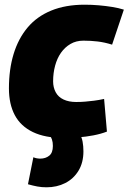

<svg xmlns="http://www.w3.org/2000/svg" viewBox="-20 -577 547 817"><path d="M251 10Q172 10 120 -15Q68 -40 43 -87Q18 -134 18 -201Q18 -282 38 -347.5Q58 -413 97.5 -460Q137 -507 198 -532Q259 -557 340 -557Q370 -557 399.5 -554.5Q429 -552 457 -547.5Q485 -543 507 -536L457 -387Q425 -397 395.5 -400.5Q366 -404 335 -404Q304 -404 280 -390Q256 -376 239.5 -352.5Q223 -329 214.5 -297.5Q206 -266 206 -231Q206 -205 217 -184.5Q228 -164 250.5 -153.5Q273 -143 304 -143Q324 -143 342 -144.5Q360 -146 380 -148.5Q400 -151 423 -156L435 -17Q409 -7 377.5 -1Q346 5 313.5 7.5Q281 10 251 10ZM99 207 122 92Q128 95 136 96.5Q144 98 151 98Q174 98 189.5 85.5Q205 73 205 44Q205 28 201 16.5Q197 5 189 -7L319 -8Q328 7 331.5 26Q335 45 335 67Q335 115 314 149.5Q293 184 257.5 202Q222 220 178 220Q157 220 138.5 216.5Q120 213 99 207Z"/></svg>

Font: Georama ExtraCondensed Thin ExtraBold
Style: Italic
Weight: 800
Italic angle: -9°
Version: Version 1.001